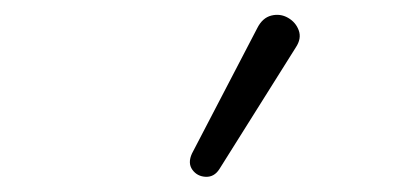

<svg xmlns="http://www.w3.org/2000/svg" viewBox="-20 -782 540 259"><path d="M276 -554Q269 -543 257.5 -543.5Q246 -544 239.5 -553Q233 -562 239 -575L327 -744Q334 -758 346 -761Q358 -764 368.5 -758Q379 -752 383 -741Q387 -730 379 -718Z"/></svg>

Font: Nunito Light
Style: Regular
Weight: 300
Designer: Vernon Adams
Foundry: Vernon Adams
Version: Version 3.601; ttfautohint (v1.8.2.53-6de2)